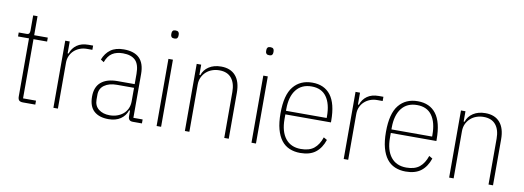

<svg xmlns="http://www.w3.org/2000/svg" viewBox="-58 -1072 3905 1431"><g transform="rotate(10 1894.0 -357.0)"><path d="M149 0Q128 0 119 -9Q110 -18 110 -39V-478H27V-508H86Q101 -508 106 -515.5Q111 -523 111 -538V-652H144V-508H247V-478H144V-30H242V0Z M379 0V-508H413V-418H420Q434 -460 468 -484Q502 -508 554 -508H590V-476H548Q520 -476 495.5 -466.5Q471 -457 452.5 -440Q434 -423 423.5 -399.5Q413 -376 413 -347V0Z M980 0Q945 0 945 -35V-79H938Q924 -37 888 -12.5Q852 12 797 12Q726 12 687 -23.5Q648 -59 648 -133Q648 -206 691.5 -242.5Q735 -279 815 -279H945V-357Q945 -429 913.5 -459.5Q882 -490 820 -490Q771 -490 739 -469.5Q707 -449 689 -400L665 -416Q684 -465 721.5 -492.5Q759 -520 821 -520Q900 -520 939.5 -481Q979 -442 979 -361V-30H1049V0ZM801 -18Q831 -18 857 -27Q883 -36 902.5 -52.5Q922 -69 933.5 -93.5Q945 -118 945 -150V-251H815Q757 -251 721 -225.5Q685 -200 685 -153V-116Q685 -69 717.5 -43.5Q750 -18 801 -18Z M1177 -665Q1162 -665 1155.5 -672Q1149 -679 1149 -690V-701Q1149 -712 1155 -719Q1161 -726 1176 -726Q1191 -726 1197.5 -719Q1204 -712 1204 -701V-690Q1204 -679 1198 -672Q1192 -665 1177 -665ZM1160 -508H1194V0H1160Z M1374 0V-508H1408V-430H1415Q1428 -471 1465.5 -495.5Q1503 -520 1558 -520Q1629 -520 1667.5 -476Q1706 -432 1706 -348V0H1672V-347Q1672 -415 1641 -452.5Q1610 -490 1550 -490Q1521 -490 1495.5 -481Q1470 -472 1450.5 -454.5Q1431 -437 1419.5 -412.5Q1408 -388 1408 -357V0Z M1895 -665Q1880 -665 1873.5 -672Q1867 -679 1867 -690V-701Q1867 -712 1873 -719Q1879 -726 1894 -726Q1909 -726 1915.5 -719Q1922 -712 1922 -701V-690Q1922 -679 1916 -672Q1910 -665 1895 -665ZM1878 -508H1912V0H1878Z M2248 12Q2203 12 2166.5 -3.5Q2130 -19 2105 -51.5Q2080 -84 2066.5 -134Q2053 -184 2053 -254Q2053 -393 2105 -456.5Q2157 -520 2248 -520Q2339 -520 2387 -457Q2435 -394 2435 -264V-252H2090V-216Q2090 -122 2131 -70Q2172 -18 2248 -18Q2311 -18 2347 -47Q2383 -76 2402 -133L2428 -118Q2407 -55 2364 -21.5Q2321 12 2248 12ZM2248 -491Q2172 -491 2131 -438.5Q2090 -386 2090 -292V-279H2398V-292Q2398 -386 2360.5 -438.5Q2323 -491 2248 -491Z M2576 0V-508H2610V-418H2617Q2631 -460 2665 -484Q2699 -508 2751 -508H2787V-476H2745Q2717 -476 2692.5 -466.5Q2668 -457 2649.5 -440Q2631 -423 2620.5 -399.5Q2610 -376 2610 -347V0Z M3046 12Q3001 12 2964.5 -3.5Q2928 -19 2903 -51.5Q2878 -84 2864.5 -134Q2851 -184 2851 -254Q2851 -393 2903 -456.5Q2955 -520 3046 -520Q3137 -520 3185 -457Q3233 -394 3233 -264V-252H2888V-216Q2888 -122 2929 -70Q2970 -18 3046 -18Q3109 -18 3145 -47Q3181 -76 3200 -133L3226 -118Q3205 -55 3162 -21.5Q3119 12 3046 12ZM3046 -491Q2970 -491 2929 -438.5Q2888 -386 2888 -292V-279H3196V-292Q3196 -386 3158.5 -438.5Q3121 -491 3046 -491Z M3374 0V-508H3408V-430H3415Q3428 -471 3465.5 -495.5Q3503 -520 3558 -520Q3629 -520 3667.5 -476Q3706 -432 3706 -348V0H3672V-347Q3672 -415 3641 -452.5Q3610 -490 3550 -490Q3521 -490 3495.5 -481Q3470 -472 3450.5 -454.5Q3431 -437 3419.5 -412.5Q3408 -388 3408 -357V0Z"/></g></svg>

Font: IBM Plex Sans Condensed ExtraLight
Style: Regular
Weight: 200
Width: 3
Designer: Mike Abbink, Paul van der Laan, Pieter van Rosmalen
Foundry: Bold Monday
Version: Version 1.3